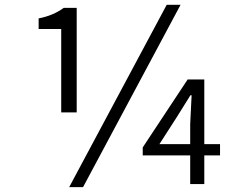

<svg xmlns="http://www.w3.org/2000/svg" viewBox="-20 -765 1040 798"><path d="M298.8 -297.9H234.4V-644.5H140.6V-688.5Q201.2 -700.2 245.1 -732.4H298.8ZM672.9 -745.1H730.5L325.2 12.7H267.6ZM642.6 -166H770.5V-249L776.4 -369.1H771.5L714.8 -278.3ZM894.5 -166V-119.1H829.1V0H770.5V-119.1H573.2V-152.3L759.8 -434.6H829.1V-166Z"/></svg>

Font: GenEi Gothic M SemiLight
Style: Regular
Weight: 350
Designer: o_tamon (Modified); [Source Han Sans]
Ryoko NISHIZUKA  (kana & ideographs); Paul D. Hunt (Latin, Greek & Cyrillic); Wenl
Version: Version 1.1a;Original Version 1.004